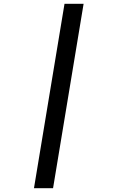

<svg xmlns="http://www.w3.org/2000/svg" viewBox="-20 -843 616 1006"><path d="M158 143H258L418 -823H318Z"/></svg>

Font: Iosevka Sparkle Medium
Style: Italic
Weight: 500
Italic angle: -9°
Designer: Belleve Invis
Foundry: Belleve Invis
Version: Version 4.5.0; ttfautohint (v1.8.3)